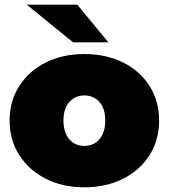

<svg xmlns="http://www.w3.org/2000/svg" viewBox="-20 -787 718 817"><path d="M339 10Q246 10 174.5 -26.5Q103 -63 62 -127Q21 -191 21 -274Q21 -357 62 -421Q103 -485 174.5 -521Q246 -557 339 -557Q432 -557 504 -521Q576 -485 616.5 -421Q657 -357 657 -274Q657 -191 616.5 -127Q576 -63 504 -26.5Q432 10 339 10ZM339 -166Q364 -166 384 -178Q404 -190 416 -214.5Q428 -239 428 -274Q428 -310 416 -333.5Q404 -357 384 -369Q364 -381 339 -381Q314 -381 294 -369Q274 -357 262 -333.5Q250 -310 250 -274Q250 -239 262 -214.5Q274 -190 294 -178Q314 -166 339 -166ZM291 -607 94 -767H309L441 -607Z"/></svg>

Font: Montserrat Thin Black
Style: Regular
Weight: 900
Version: Version 9.000